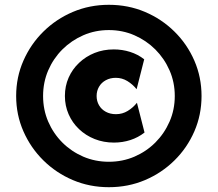

<svg xmlns="http://www.w3.org/2000/svg" viewBox="-20 -716 915 807"><path d="M437.5 70.8Q356.9 70.8 286.5 41Q216 11.1 162.5 -41.7Q109 -94.4 78.5 -163.9Q47.9 -233.3 47.9 -312.5Q47.9 -391.7 78.5 -461.1Q109 -530.6 162.5 -583.3Q216 -636.1 286.5 -666Q356.9 -695.8 437.5 -695.8Q518.8 -695.8 589.2 -666Q659.7 -636.1 713.2 -583.3Q766.7 -530.6 796.9 -461.1Q827.1 -391.7 827.1 -312.5Q827.1 -233.3 796.9 -163.9Q766.7 -94.4 713.2 -41.7Q659.7 11.1 589.2 41Q518.8 70.8 437.5 70.8ZM437.5 -36.1Q495.1 -36.1 545.1 -57.6Q595.1 -79.2 633 -117Q670.8 -154.9 692.7 -204.9Q714.6 -254.9 714.6 -312.5Q714.6 -370.1 692.7 -420.1Q670.8 -470.1 633 -508Q595.1 -545.8 545.1 -567.7Q495.1 -589.6 437.5 -589.6Q379.9 -589.6 329.9 -567.7Q279.9 -545.8 242 -508Q204.2 -470.1 182.6 -420.1Q161.1 -370.1 161.1 -312.5Q161.1 -254.9 182.6 -204.9Q204.2 -154.9 242 -117Q279.9 -79.2 329.9 -57.6Q379.9 -36.1 437.5 -36.1ZM459 -116.7Q415.3 -116.7 377.8 -131.6Q340.3 -146.5 312.2 -173.3Q284 -200 268.4 -235.8Q252.8 -271.5 252.8 -312.5Q252.8 -354.2 268.4 -389.6Q284 -425 312.2 -451.7Q340.3 -478.5 377.4 -493.4Q414.6 -508.3 458.3 -508.3Q493.8 -508.3 526.7 -497.9Q559.7 -487.5 586.1 -466.7L554.2 -341Q537.5 -361.8 515.3 -375.3Q493.1 -388.9 466.7 -388.9Q443.1 -388.9 424.7 -378.8Q406.2 -368.8 396.2 -351.4Q386.1 -334 386.1 -312.5Q386.1 -291 396.2 -273.6Q406.2 -256.2 424.7 -246.2Q443.1 -236.1 467.4 -236.1Q494.4 -236.1 516.7 -249.7Q538.9 -263.2 555.6 -284L587.5 -159Q561.1 -138.2 528.1 -127.4Q495.1 -116.7 459 -116.7Z"/></svg>

Font: Afacad Flux ExtraBold
Style: Regular
Weight: 800
Designer: Kristian Moeller
Foundry: Dicotype
Version: Version 1.100